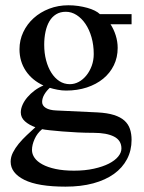

<svg xmlns="http://www.w3.org/2000/svg" viewBox="-20 -489 540 721"><path d="M474.1 -436V-397.9H395Q407.2 -379.4 414.6 -356Q421.9 -332.5 421.9 -309.1Q421.9 -273.4 407.5 -243.9Q393.1 -214.4 367.4 -193.4Q341.8 -172.4 306.2 -160.6Q270.5 -148.9 228 -148.9Q212.4 -148.9 195.8 -152.1Q179.2 -155.3 167 -159.2Q154.8 -148.4 146.5 -134.3Q138.2 -120.1 138.2 -106Q138.2 -92.3 152.1 -83.7Q166 -75.2 190.9 -74.2L346.2 -66.9Q383.3 -64.9 408 -57.1Q432.6 -49.3 447.3 -36.1Q461.9 -22.9 468 -4.6Q474.1 13.7 474.1 36.1Q474.1 76.2 457 108.6Q439.9 141.1 408 164.1Q376 187 330.1 199.5Q284.2 211.9 226.1 211.9Q122.6 211.9 71.3 186.3Q20 160.6 20 118.2Q20 100.6 28.6 83.7Q37.1 66.9 50.5 50.5Q64 34.2 80.6 18.6Q97.2 2.9 112.8 -11.2Q89.4 -19.5 73.7 -33.4Q58.1 -47.4 58.1 -66.9Q58.1 -80.6 64.7 -95.5Q71.3 -110.4 83 -124Q94.7 -137.7 110.1 -149.2Q125.5 -160.6 143.1 -168Q100.6 -187.5 76.9 -222.9Q53.2 -258.3 53.2 -304.2Q53.2 -338.4 67.4 -368.4Q81.5 -398.4 106.4 -420.9Q131.3 -443.4 164.8 -456.3Q198.2 -469.2 236.8 -469.2Q255.9 -469.2 273.9 -466.6Q292 -463.9 307.9 -459.5Q323.7 -455.1 335.9 -449Q348.1 -442.9 355 -436ZM138.2 -3.9Q119.6 11.2 109.9 33.2Q100.1 55.2 100.1 74.2Q100.1 89.8 109.9 103.8Q119.6 117.7 139.4 128.4Q159.2 139.2 188.7 145.5Q218.3 151.9 257.8 151.9Q299.3 151.9 332.5 144.5Q365.7 137.2 388.7 125.5Q411.6 113.8 423.8 98.9Q436 84 436 68.8Q436 38.1 408.2 23.9Q380.4 9.8 332 9.8Q301.8 9.8 271.2 8.3Q240.7 6.8 214.1 4.6Q187.5 2.4 167.2 0.2Q147 -2 138.2 -3.9ZM242.2 -172.9Q259.8 -172.9 275.9 -181.6Q292 -190.4 304.4 -205.8Q316.9 -221.2 324.5 -241.9Q332 -262.7 332 -286.1Q332 -319.8 323.7 -348.9Q315.4 -377.9 301 -399.2Q286.6 -420.4 267.6 -432.6Q248.5 -444.8 227.1 -444.8Q206.1 -444.8 190.7 -435.3Q175.3 -425.8 165.5 -409.2Q155.8 -392.6 150.9 -369.9Q146 -347.2 146 -320.8Q146 -289.6 153.1 -262.7Q160.2 -235.8 172.9 -215.8Q185.5 -195.8 203.1 -184.3Q220.7 -172.9 242.2 -172.9Z"/></svg>

Font: YBG Bobotsari
Style: Regular
Weight: 400
Designer: R.S. Wihananto
Foundry: R.S. Wihananto
Version: Version 2.0.1